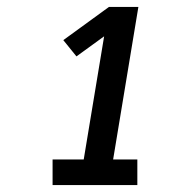

<svg xmlns="http://www.w3.org/2000/svg" viewBox="-20 -858 540 555"><path d="M132 -323V-397H222L281 -753L201 -695L163 -742L295 -838H380L307 -397H377V-323Z"/></svg>

Font: Iosevka SS18 Semibold
Style: Italic
Weight: 600
Italic angle: -9°
Monospace: yes
Designer: Belleve Invis
Foundry: Belleve Invis
Version: Version 25.1.1; ttfautohint (v1.8.4)